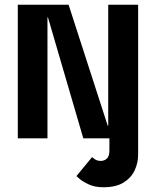

<svg xmlns="http://www.w3.org/2000/svg" viewBox="-20 -583 640 809"><path d="M416 206Q380 206 355 194.5Q330 183 317 172Q304 161 302 159L368 79Q369 80 379 87.5Q389 95 405 95Q419 95 430 85.5Q441 76 441 51V-6H562V69Q562 104 547 135.5Q532 167 500 186.5Q468 206 416 206ZM436 -563H562V0H331L182 -510H180V0H55V-563H269L434 -53H436Z"/></svg>

Font: Darker Grotesque Light ExtraBold
Style: Regular
Weight: 800
Version: Version 1.000;gftools[0.9.28]